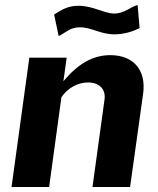

<svg xmlns="http://www.w3.org/2000/svg" viewBox="-20 -746 632 766"><path d="M537 -634 529 -726C501 -719 476 -692 436 -692C395 -692 352 -723 293 -723C252 -723 225 -707 196 -688L214 -602C247 -619 261 -637 299 -637C346 -637 380 -609 437 -609C477 -609 514 -622 537 -634ZM26 0H176L225 -358C251 -396 291 -417 331 -417C375 -417 403 -391 397 -349L349 0H499L551 -372C564 -466 513 -526 420 -526C349 -526 290 -490 233 -422L246 -516H97Z"/></svg>

Font: United Sans
Style: Bold Italic
Weight: 700
Italic angle: -8°
Designer: Pablo Impallari, Rodrigo Fuenzalida (Modified by Dan O. Williams)
Version: Version 1.000;PS 001.000;hotconv 1.0.88;makeotf.lib2.5.64775